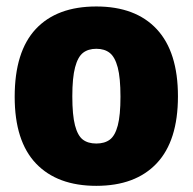

<svg xmlns="http://www.w3.org/2000/svg" viewBox="-20 -578 610 608"><path d="M26.5 -271.5Q26.5 -414.5 93.2 -486Q160 -557.5 285 -557.5Q409.5 -557.5 476.5 -485.5Q543.5 -413.5 543.5 -273Q543.5 -132 476.2 -60.8Q409 10.5 285 10.5Q161.5 10.5 94 -60.2Q26.5 -131 26.5 -271.5ZM361.5 -271.5Q361.5 -331.5 352.8 -364.5Q344 -397.5 327.5 -410.5Q311 -423.5 285 -423.5Q259.5 -423.5 243 -410.8Q226.5 -398 217.8 -365Q209 -332 209 -273Q209 -213.5 217.5 -181Q226 -148.5 242.2 -136Q258.5 -123.5 285 -123.5Q311.5 -123.5 328 -136Q344.5 -148.5 353 -180.8Q361.5 -213 361.5 -271.5Z"/></svg>

Font: Encode Sans Semi Condensed ExBd
Style: Regular
Weight: 800
Width: 4
Designer: Multiple Designers
Foundry: Impallari Type
Version: Version 2.000